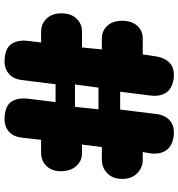

<svg xmlns="http://www.w3.org/2000/svg" viewBox="10 -806 790 850"><g transform="rotate(-90 405.0 -381.0)"><path d="M152 -413Q118 -413 95.5 -437.5Q73 -462 72 -504Q71 -545 94.5 -569.5Q118 -594 152 -594H211L221 -682Q226 -722 253.5 -741.5Q281 -761 326 -754Q369 -748 383.5 -719.5Q398 -691 393 -652L378 -530H457L476 -682Q481 -722 509.5 -741.5Q538 -761 581 -754Q624 -748 639 -719.5Q654 -691 649 -652L642 -594H690Q725 -594 748 -569.5Q771 -545 771 -504Q771 -462 748 -437.5Q725 -413 690 -413H620L611 -325H659Q694 -325 716 -301Q738 -277 738 -235Q738 -193 716 -168.5Q694 -144 659 -144H589L581 -90Q575 -46 550.5 -24Q526 -2 482 -7Q437 -14 419.5 -41Q402 -68 407 -110L424 -244H345L326 -90Q322 -46 296.5 -24Q271 -2 227 -7Q182 -14 164 -41Q146 -68 151 -110L157 -144H122Q88 -144 63 -168.5Q38 -193 38 -235Q38 -277 63 -301Q88 -325 122 -325H179L190 -413ZM442 -340 456 -444H357L346 -340Z"/></g></svg>

Font: Bagel Fat One
Style: Regular
Weight: 400
Designer: Kyung-won Kim
Foundry: JAMO
Version: Version 1.000; ttfautohint (v1.8.4.7-5d5b);gftools[0.9.28]